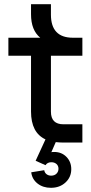

<svg xmlns="http://www.w3.org/2000/svg" viewBox="-20 -680 435 916"><path d="M239 45Q274 45 297 68.5Q320 92 320 127Q320 165 292.5 190.5Q265 216 223 216Q185 216 159 195.5Q133 175 129 142L191 132Q193 144 202 151Q211 158 224 158Q240 158 249.5 148.5Q259 139 259 125Q259 111 249.5 102.5Q240 94 225 94Q206 94 197 108L150 87L197 -15Q128 -47 128 -148V-414H20V-500H172Q128 -536 128 -612V-660H223V-610Q223 -500 328 -500H373V-414H223V-147Q223 -87 283 -87H373V0H278Q266 0 246 -2L225 46Q229 45 239 45Z"/></svg>

Font: MedMera Sans Display
Style: Regular
Weight: 500
Designer: Kasper Nordkvist
Foundry: UNCUT.wtf
Version: Version 1.300